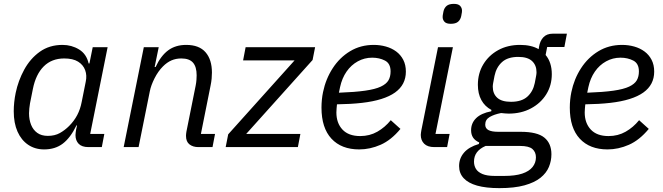

<svg xmlns="http://www.w3.org/2000/svg" viewBox="-20 -760 3426 992"><path d="M506 0H437Q403 0 386.5 -17Q370 -34 370 -62Q370 -68 371 -75Q372 -82 373 -89L378 -112H375Q344 -48 304.5 -18Q265 12 208 12Q161 12 125.5 -12Q90 -36 70.5 -80Q51 -124 51 -185Q51 -208 53.5 -232Q56 -256 61 -280Q74 -343 105 -400Q136 -457 185.5 -492.5Q235 -528 303 -528Q350 -528 388.5 -504.5Q427 -481 438 -432H442L459 -516H536L446 -68H519ZM227 -58Q263 -58 289 -72.5Q315 -87 337 -109Q363 -135 379 -165.5Q395 -196 402 -233L423 -338Q430 -370 420 -397.5Q410 -425 383.5 -441.5Q357 -458 312 -458Q247 -458 206 -417Q165 -376 150 -301L135 -226Q133 -213 131.5 -200Q130 -187 130 -175Q130 -142 140.5 -115.5Q151 -89 172.5 -73.5Q194 -58 227 -58Z M696 0H619L723 -516H800L779 -414H784Q811 -472 849 -500Q887 -528 942 -528Q1009 -528 1042 -490Q1075 -452 1075 -385Q1075 -371 1073.5 -354Q1072 -337 1068 -318L1018 -68H1091L1078 0H1005Q977 0 959 -14Q941 -28 941 -58Q941 -63 941.5 -67.5Q942 -72 943 -79L991 -318Q994 -333 995 -347.5Q996 -362 996 -371Q996 -415 977 -436.5Q958 -458 917 -458Q889 -458 866 -448Q843 -438 822 -417Q797 -392 778.5 -355.5Q760 -319 754 -288Z M1519 0H1146L1159 -66L1502 -448H1236L1249 -516H1608L1595 -450L1252 -68H1532Z M1836 12Q1744 12 1692.5 -43.5Q1641 -99 1641 -204Q1641 -224 1643 -244.5Q1645 -265 1649 -284Q1663 -352 1699 -407.5Q1735 -463 1789 -495.5Q1843 -528 1911 -528Q1944 -528 1974 -519.5Q2004 -511 2027 -494Q2050 -477 2063.5 -451Q2077 -425 2077 -390Q2077 -356 2063 -329Q2049 -302 2021 -282Q1993 -262 1950 -248.5Q1907 -235 1850 -228.5Q1793 -222 1721 -221Q1720 -211 1719 -199Q1718 -187 1718 -179Q1718 -124 1749.5 -90.5Q1781 -57 1841 -57Q1890 -57 1929.5 -79.5Q1969 -102 1999 -139L2049 -94Q2001 -36 1946.5 -12Q1892 12 1836 12ZM1903 -462Q1863 -462 1828.5 -443Q1794 -424 1770.5 -390Q1747 -356 1737 -310L1731 -281Q1814 -284 1866.5 -291.5Q1919 -299 1947.5 -312.5Q1976 -326 1987 -345Q1998 -364 1998 -391Q1998 -432 1969 -447Q1940 -462 1903 -462Z M2309 -637Q2286 -637 2276.5 -647.5Q2267 -658 2267 -672Q2267 -675 2267.5 -680.5Q2268 -686 2271 -700Q2275 -719 2287.5 -729.5Q2300 -740 2325 -740Q2348 -740 2357.5 -729.5Q2367 -719 2367 -705Q2367 -702 2366.5 -696.5Q2366 -691 2363 -677Q2359 -658 2346.5 -647.5Q2334 -637 2309 -637ZM2290 0H2224Q2189 0 2171.5 -17.5Q2154 -35 2154 -63Q2154 -68 2155 -74Q2156 -80 2157 -87L2243 -516H2320L2230 -68H2303Z M2829 37Q2829 71 2816 102.5Q2803 134 2772.5 158.5Q2742 183 2690 197.5Q2638 212 2560 212Q2491 212 2445 199Q2399 186 2375.5 160.5Q2352 135 2352 98Q2352 58 2377.5 28.5Q2403 -1 2454 -16L2456 -24Q2434 -34 2424 -49.5Q2414 -65 2414 -87Q2414 -124 2440 -149.5Q2466 -175 2518 -185L2519 -192Q2485 -210 2467 -243Q2449 -276 2449 -322Q2449 -381 2477 -427.5Q2505 -474 2554 -501Q2603 -528 2667 -528Q2696 -528 2720 -522.5Q2744 -517 2763 -506L2765 -518Q2770 -549 2787.5 -567.5Q2805 -586 2836 -586H2909L2896 -517H2807L2799 -476Q2815 -457 2823 -432Q2831 -407 2831 -377Q2831 -319 2802.5 -273Q2774 -227 2723.5 -200Q2673 -173 2608 -173Q2598 -173 2589 -174Q2580 -175 2569 -176Q2533 -169 2510 -155.5Q2487 -142 2487 -116Q2487 -97 2503.5 -88Q2520 -79 2555 -79H2670Q2756 -79 2792.5 -49Q2829 -19 2829 37ZM2749 53Q2749 26 2731 10Q2713 -6 2666 -6H2489Q2459 7 2444 27Q2429 47 2429 75Q2429 96 2439 112.5Q2449 129 2472.5 139Q2496 149 2537 149H2584Q2642 149 2678 137Q2714 125 2731.5 103Q2749 81 2749 53ZM2620 -234Q2675 -234 2704.5 -260.5Q2734 -287 2743 -331Q2748 -358 2750 -368Q2752 -378 2752 -387Q2752 -423 2729 -444.5Q2706 -466 2658 -466Q2603 -466 2573.5 -439Q2544 -412 2535 -368Q2530 -341 2528 -331Q2526 -321 2526 -312Q2526 -276 2549 -255Q2572 -234 2620 -234Z M3119 12Q3027 12 2975.5 -43.5Q2924 -99 2924 -204Q2924 -224 2926 -244.5Q2928 -265 2932 -284Q2946 -352 2982 -407.5Q3018 -463 3072 -495.5Q3126 -528 3194 -528Q3227 -528 3257 -519.5Q3287 -511 3310 -494Q3333 -477 3346.5 -451Q3360 -425 3360 -390Q3360 -356 3346 -329Q3332 -302 3304 -282Q3276 -262 3233 -248.5Q3190 -235 3133 -228.5Q3076 -222 3004 -221Q3003 -211 3002 -199Q3001 -187 3001 -179Q3001 -124 3032.5 -90.5Q3064 -57 3124 -57Q3173 -57 3212.5 -79.5Q3252 -102 3282 -139L3332 -94Q3284 -36 3229.5 -12Q3175 12 3119 12ZM3186 -462Q3146 -462 3111.5 -443Q3077 -424 3053.5 -390Q3030 -356 3020 -310L3014 -281Q3097 -284 3149.5 -291.5Q3202 -299 3230.5 -312.5Q3259 -326 3270 -345Q3281 -364 3281 -391Q3281 -432 3252 -447Q3223 -462 3186 -462Z"/></svg>

Font: IBM Plex Sans Var
Style: Italic
Weight: 400
Italic angle: -11.31°
Designer: Mike Abbink, Paul van der Laan, Pieter van Rosmalen
Foundry: Bold Monday
Version: Version 1.001